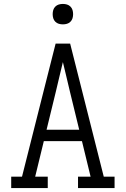

<svg xmlns="http://www.w3.org/2000/svg" viewBox="-20 -957 640 977"><path d="M37 0V-58H92L201 -490L263 -735H337L508 -58H563V0H377V-58H441L397 -239H203L159 -58H223V0ZM383 -297 336 -490Q327 -528 318 -566Q309 -604 300 -641Q291 -604 282 -566Q273 -528 264 -490L217 -297ZM300 -833Q289 -833 279 -836Q269 -839 261.5 -846.5Q254 -854 251 -864Q248 -874 248 -885Q248 -896 251 -906Q254 -916 261.5 -923.5Q269 -931 279 -934Q289 -937 300 -937Q311 -937 321 -934Q331 -931 338.5 -923.5Q346 -916 349 -906Q352 -896 352 -885Q352 -874 349 -864Q346 -854 338.5 -846.5Q331 -839 321 -836Q311 -833 300 -833Z"/></svg>

Font: Iosevka Etoile Light
Style: Regular
Weight: 300
Designer: Belleve Invis
Foundry: Belleve Invis
Version: Version 25.0.1; ttfautohint (v1.8.4)